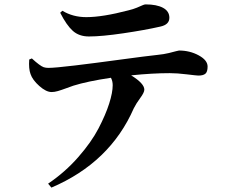

<svg xmlns="http://www.w3.org/2000/svg" viewBox="-20 -789 1040 874"><path d="M254 -731 264 -740Q312 -711 373 -711Q447 -711 565 -742Q586 -747 603 -754Q620 -761 628.5 -765Q637 -769 643 -769Q693 -769 722 -753.5Q751 -738 751 -708Q751 -677 710 -668Q640 -652 541.5 -637.5Q443 -623 385 -623Q340 -623 311.5 -648.5Q283 -674 254 -731ZM113 -518 125 -523Q162 -489 179 -483Q189 -480 200 -480Q230 -480 321.5 -491Q413 -502 530.5 -518Q648 -534 696 -539Q726 -542 748.5 -547.5Q771 -553 781.5 -556Q792 -559 795 -559Q844 -559 884.5 -537Q925 -515 925 -486Q925 -462 915 -453.5Q905 -445 883 -445Q876 -445 831 -450.5Q786 -456 753 -456Q674 -456 577 -446Q637 -409 637 -381Q637 -368 618.5 -343Q600 -318 589 -296Q481 -49 214 65L199 47Q276 -5 336 -73.5Q396 -142 428.5 -204.5Q461 -267 477 -317.5Q493 -368 493 -401Q493 -420 485 -435Q378 -419 314 -399Q305 -396 282 -387.5Q259 -379 243.5 -374.5Q228 -370 215 -370Q190 -370 159 -397.5Q128 -425 119 -452Q110 -476 113 -518Z"/></svg>

Font: Swei Spring CJKtc
Style: Bold
Weight: 700
Version: Version 1.021